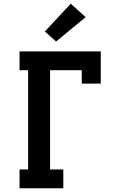

<svg xmlns="http://www.w3.org/2000/svg" viewBox="-20 -1011 640 1031"><path d="M85 0V-101H131V-634H85V-735H521V-562H419V-634H249V-101H320V0ZM281 -788 221 -842 360 -991 440 -919Z"/></svg>

Font: Iosevka Curly Slab Extended
Style: Bold
Weight: 700
Width: 7
Monospace: yes
Designer: Belleve Invis
Foundry: Belleve Invis
Version: Version 11.1.0; ttfautohint (v1.8.3)